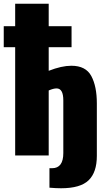

<svg xmlns="http://www.w3.org/2000/svg" viewBox="-27 -830 573 1025"><path d="M299 175Q272 175 237 172V68H251Q311 68 311 -13V-294Q311 -358 275 -358Q258 -358 233 -347V0H54V-578H-7V-690H54V-810H233V-690H355V-578H233V-452Q302 -479 354 -479Q431 -479 460.5 -424Q490 -369 490 -278V2Q490 90 446 132.5Q402 175 299 175Z"/></svg>

Font: Oswald Heavy
Style: Regular
Weight: 400
Designer: Vernon Adams
Foundry: Vernon Adams
Version: Version 4.101